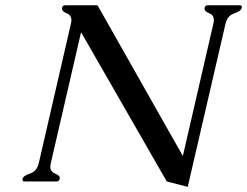

<svg xmlns="http://www.w3.org/2000/svg" viewBox="-20 -706 961 747"><path d="M691.4 -99.1 810.1 -613.8Q812 -621.6 812 -627.9Q812 -647.5 793.9 -654.5Q775.9 -661.6 775.9 -672.4Q775.9 -673.8 775.9 -675.3Q778.3 -685.5 788.1 -685.5H912.6Q920.9 -685.5 920.9 -678.7Q920.9 -677.2 920.4 -675.3Q917.5 -662.6 891.1 -653.8Q864.7 -645 857.4 -613.8L710.4 21L628.9 0L295.4 -580.6L177.7 -71.3Q175.8 -63.5 175.8 -57.1Q175.8 -37.6 195.6 -30Q215.3 -22.5 212.4 -10.3Q210 0 199.7 0H75.7Q67.4 0 67.4 -6.8Q67.4 -8.3 67.9 -10.3Q70.8 -22.5 97.2 -31Q123.5 -39.6 130.9 -71.3L255.9 -613.8Q257.8 -621.6 257.8 -627.4Q257.8 -647 239.5 -654.3Q221.2 -661.6 221.2 -672.4Q221.2 -673.8 221.2 -675.3Q223.6 -685.5 233.9 -685.5H359.4Z"/></svg>

Font: Caudex
Style: Italic
Weight: 400
Italic angle: -13°
Version: Version 1.04